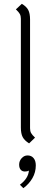

<svg xmlns="http://www.w3.org/2000/svg" viewBox="-20 -738 266 1003"><path d="M89 -72V-640Q89 -655 83.5 -665Q78 -675 63 -689L94 -718Q118 -704 127.5 -686Q137 -668 137 -636V-68Q137 -53 142.5 -43Q148 -33 163 -19L132 11Q108 -4 98.5 -22Q89 -40 89 -72ZM167 126Q167 162 149.5 192.5Q132 223 102 245L84 227Q128 194 131 153Q123 158 110 158Q96 158 88 148.5Q80 139 80 122Q80 103 93 88.5Q106 74 124 74Q144 74 155.5 88Q167 102 167 126Z"/></svg>

Font: KoHo Light
Style: Regular
Weight: 300
Version: Version 1.000; ttfautohint (v1.6)